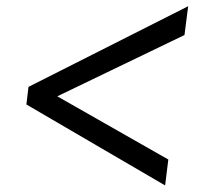

<svg xmlns="http://www.w3.org/2000/svg" viewBox="-20 -622 652 600"><path d="M69 -350.5 568 -602.5 556.5 -512.5 159 -321 506 -123.5 496 -42.5 62.5 -295.5Z"/></svg>

Font: Merriweather
Style: Italic
Weight: 400
Italic angle: -7.8°
Designer: Eben Sorkin
Foundry: Eben Sorkin
Version: Version 2.100